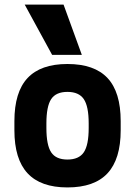

<svg xmlns="http://www.w3.org/2000/svg" viewBox="-20 -810 590 840"><path d="M275 10Q158 10 100.5 -52Q43 -114 43 -240V-280Q43 -407 100.5 -468.5Q158 -530 275 -530Q393 -530 450.5 -468.5Q508 -407 508 -280V-240Q508 -114 450.5 -52Q393 10 275 10ZM275 -112Q325 -112 346.5 -143.5Q368 -175 368 -250V-270Q368 -345 346.5 -376.5Q325 -408 275 -408Q225 -408 204 -376.5Q183 -345 183 -270V-250Q183 -175 204 -143.5Q225 -112 275 -112ZM208 -570 88 -790H258L338 -570Z"/></svg>

Font: M PLUS Code Latin SemiExpanded
Style: Bold
Weight: 700
Width: 6
Designer: Coji Morishita
Foundry: UNDERFOREST DESIGN
Version: Version 1.002; ttfautohint (v1.8.3)